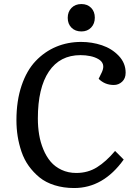

<svg xmlns="http://www.w3.org/2000/svg" viewBox="-20 -924 670 958"><path d="M386.2 -903.8Q416 -903.8 434.6 -885Q453.1 -866.2 453.1 -835.9Q453.1 -805.7 434.6 -786.4Q416 -767.1 386.2 -767.1Q355.5 -767.1 336.7 -785.9Q317.9 -804.7 317.9 -835Q317.9 -865.2 336.7 -884.5Q355.5 -903.8 386.2 -903.8ZM488.8 -564.9Q498.5 -586.9 493.7 -602.8Q488.8 -618.7 471.2 -628.9Q453.6 -639.2 430.7 -644Q407.7 -648.9 381.8 -648.9Q278.8 -648.9 223.9 -567.1Q168.9 -485.4 168.9 -333Q168.9 -290.5 175.3 -252.2Q181.6 -213.9 196.3 -178.5Q210.9 -143.1 232.7 -117.4Q254.4 -91.8 287.4 -76.4Q320.3 -61 360.8 -61Q418.5 -61 463.9 -89.4Q509.3 -117.7 554.2 -170.9L597.2 -127.9Q495.6 14.2 350.1 14.2Q296.9 14.2 252.4 0.2Q208 -13.7 177.2 -38.8Q146.5 -64 123.5 -95.9Q100.6 -127.9 87.4 -166.7Q74.2 -205.6 68.1 -244.4Q62 -283.2 62 -324.2Q62 -420.9 87.6 -496.8Q113.3 -572.8 158 -619.6Q202.6 -666.5 260.3 -690.7Q317.9 -714.8 384.8 -714.8Q439 -714.8 488.5 -698.2Q538.1 -681.6 572.5 -645.5Q606.9 -609.4 606.9 -561Q606.9 -532.7 589.4 -516.4Q571.8 -500 547.9 -500Q502.9 -500 472.2 -530.8Z"/></svg>

Font: Literata Book Medium
Style: Italic
Weight: 500
Italic angle: -3°
Designer: Latin by Veronika Burian and Jose Scaglione. Greek by Irene Vlachou. Cyrillic by Vera Evstafieva
Foundry: TypeTogether
Version: Version 1.003;PS 001.003;hotconv 1.0.88;makeotf.lib2.5.64775